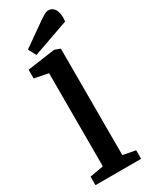

<svg xmlns="http://www.w3.org/2000/svg" viewBox="-229 -930 759 973"><g transform="rotate(-30 150.5 -443.5)"><path d="M15 0V-50L95 -64V-609L14 -625V-676L176 -699L209 -687V-64L282 -50V0ZM86 -721 62 -766 201 -864Q214 -873 226.5 -880Q239 -887 249 -887Q269 -887 280.5 -874.5Q292 -862 296 -840.5Q300 -819 296 -795Z"/></g></svg>

Font: Faustina SemiBold
Style: Regular
Weight: 600
Designer: Alfonso Garcia
Foundry: http://www.omnibus-type.com
Version: Version 1.200